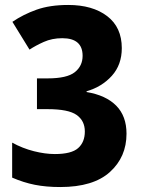

<svg xmlns="http://www.w3.org/2000/svg" viewBox="-20 -744 569 774"><path d="M223 10Q166 10 120.5 1Q75 -8 29 -28V-169Q71 -146 116.5 -134.5Q162 -123 201 -123Q268 -123 295 -147Q322 -171 322 -214Q322 -257 289 -280.5Q256 -304 172 -304H129V-428H172Q250 -428 281.5 -453Q313 -478 313 -519Q313 -590 231 -590Q190 -590 156.5 -575Q123 -560 99 -544L30 -656Q74 -686 127.5 -705Q181 -724 255 -724Q353 -724 412 -679Q471 -634 471 -550Q471 -483 431 -438.5Q391 -394 329 -376V-373Q407 -360 448.5 -318Q490 -276 490 -205Q490 -111 423 -50.5Q356 10 223 10Z"/></svg>

Font: Noto Sans Devanagari SemiCondensed ExtraBold
Style: Regular
Weight: 800
Width: 4
Designer: Jelle Bosma - Monotype Design Team
Foundry: Monotype Imaging Inc.
Version: Version 2.004; ttfautohint (v1.8.4.7-5d5b)